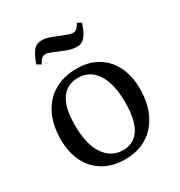

<svg xmlns="http://www.w3.org/2000/svg" viewBox="-177 -865 938 1001"><g transform="rotate(-30 292.0 -364.0)"><path d="M288 14Q214 14 160 -17.5Q106 -49 76.5 -106.5Q47 -164 47 -243Q47 -330 78 -392.5Q109 -455 166 -489Q223 -523 302 -523Q374 -523 426.5 -492Q479 -461 508 -403.5Q537 -346 537 -268Q537 -182 506.5 -118.5Q476 -55 420 -20.5Q364 14 288 14ZM303 -33Q367 -33 401 -85.5Q435 -138 435 -244Q435 -357 395 -417.5Q355 -478 285 -478Q219 -478 183.5 -427.5Q148 -377 148 -273Q148 -155 190 -94Q232 -33 303 -33ZM363 -620Q344 -620 324.5 -625.5Q305 -631 274 -644Q246 -656 232.5 -661.5Q219 -667 213 -668.5Q207 -670 202 -670Q188 -670 179 -663Q170 -656 156 -633L132 -647Q152 -702 170.5 -722Q189 -742 219 -742Q237 -742 255 -736.5Q273 -731 305 -718Q342 -703 356.5 -698Q371 -693 381 -693Q394 -693 402.5 -700Q411 -707 424 -729L448 -716Q428 -659 409.5 -639.5Q391 -620 363 -620Z"/></g></svg>

Font: Literata 36pt
Style: Regular
Weight: 400
Designer: Latin by Veronika Burian and Jose Scaglione. Greek by Irene Vlachou. Cyrillic by Vera Evstafieva.
Foundry: TypeTogether
Version: Version 3.002